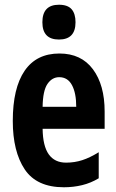

<svg xmlns="http://www.w3.org/2000/svg" viewBox="-20 -781 491 811"><path d="M231 -555Q323 -555 372.5 -488.5Q422 -422 422 -310V-237H160Q161 -164 186 -129Q211 -94 259 -94Q295 -94 327.5 -104.5Q360 -115 397 -138V-28Q364 -8 327 1Q290 10 250 10Q135 10 84.5 -65.5Q34 -141 34 -270Q34 -409 84 -482Q134 -555 231 -555ZM230 -455Q200 -455 180.5 -426.5Q161 -398 160 -330H302Q302 -388 284 -421.5Q266 -455 230 -455ZM229 -761Q266 -761 282.5 -742Q299 -723 299 -687Q299 -614 229 -614Q159 -614 159 -687Q159 -761 229 -761Z"/></svg>

Font: Noto Sans Gujarati UI ExtraCondensed
Style: Bold
Weight: 700
Width: 2
Designer: Jelle Bosma - Monotype Design Team, Universal Thirst
Foundry: Monotype Imaging Inc.
Version: Version 2.106; ttfautohint (v1.8.4.7-5d5b)